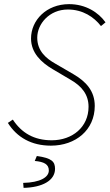

<svg xmlns="http://www.w3.org/2000/svg" viewBox="-20 -692 530 928"><path d="M226 12C346 12 438 -64 438 -180C438 -252 396 -298 334 -334L248 -384C202 -410 160 -446 160 -510C160 -576 218 -646 308 -646C380 -646 434 -610 468 -566L490 -584C456 -632 394 -672 314 -672C204 -672 130 -594 130 -506C130 -436 180 -390 234 -358L322 -306C374 -276 408 -236 408 -176C408 -78 330 -14 230 -14C144 -14 84 -50 42 -114L18 -98C62 -28 132 12 226 12ZM94 216C184 214 246 181 246 124C246 89 230 72 158 62L148 86C193 90 216 102 216 132C216 165 174 190 92 192Z"/></svg>

Font: Source Sans Pro ExtraLight
Style: Italic
Weight: 200
Italic angle: -11°
Designer: Paul D. Hunt
Foundry: Adobe Systems Incorporated
Version: Version 3.006;hotconv 1.0.111;makeotfexe 2.5.65597